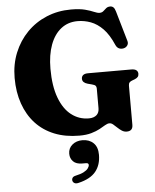

<svg xmlns="http://www.w3.org/2000/svg" viewBox="-64 -773 907 1121"><g transform="rotate(-5 389.0 -212.0)"><path d="M693 -17.5Q693 1.5 684 10.5Q675 19.5 657 19.5Q641.5 19.5 628.5 11Q615.5 2.5 603.8 -8.8Q592 -20 581.5 -28.8Q571 -37.5 560.5 -37.5Q548.5 -37.5 534.2 -28.8Q520 -20 499.8 -9Q479.5 2 450.2 10.5Q421 19 380 19Q298 19 233.5 -7Q169 -33 124.2 -81.5Q79.5 -130 55.8 -197.8Q32 -265.5 32 -349Q32 -429 59.5 -496.5Q87 -564 136 -614Q185 -664 251 -691.5Q317 -719 394 -719Q445 -719 476.8 -710.5Q508.5 -702 527.5 -693.5Q546.5 -685 559.5 -685Q573.5 -685 582.2 -693Q591 -701 600.2 -708.8Q609.5 -716.5 624 -716.5Q635.5 -716.5 643 -709.2Q650.5 -702 655.5 -684.5L707 -507Q711 -492.5 703.5 -481.2Q696 -470 682 -466.5Q666.5 -463 654 -468.8Q641.5 -474.5 634.5 -490.5Q608 -552 574.8 -586Q541.5 -620 503.8 -634Q466 -648 426.5 -648Q370.5 -648 329.8 -616Q289 -584 267 -524.8Q245 -465.5 245 -384.5Q245 -283 270.8 -214.2Q296.5 -145.5 341.5 -111Q386.5 -76.5 443.5 -76.5Q459 -76.5 470.5 -80.5Q482 -84.5 489.5 -91.5Q497 -98.5 500.8 -108.5Q504.5 -118.5 504.5 -131V-246.5Q504.5 -257 499.2 -262.8Q494 -268.5 478 -272.5L453.5 -279Q439 -283 431 -290.8Q423 -298.5 423 -310.5Q423 -324 432.5 -331.8Q442 -339.5 462 -339.5H714.5Q735 -339.5 744.5 -331.8Q754 -324 754 -311Q754 -299.5 748 -292.5Q742 -285.5 729.5 -280.5L716 -275.5Q705 -272 699 -265.5Q693 -259 693 -246.5ZM382.5 182.5Q346.5 182.5 328.8 164.5Q311 146.5 311 119Q311 87 334.8 67Q358.5 47 394 47Q434 47 458.8 70.8Q483.5 94.5 483.5 140Q483.5 199.5 452 238.2Q420.5 277 350 293.5Q335.5 297 326.8 292.2Q318 287.5 315.5 278Q313.5 268.5 318.5 260.8Q323.5 253 337 250Q367.5 243.5 385.2 234.2Q403 225 411 214Q419 203 419 194Q419 182.5 403.5 182.5Z"/></g></svg>

Font: Fraunces ExtraBold
Style: Regular
Weight: 800
Version: Version 1.000;[b76b70a41]